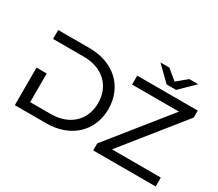

<svg xmlns="http://www.w3.org/2000/svg" viewBox="-151 -1218 1758 1549"><g transform="rotate(30 727.5 -443.0)"><path d="M107 -350V0H400C625 0 777 -142 777 -350C777 -558 625 -700 400 -700H107V-617H394C569 -617 681 -509 681 -350C681 -191 569 -83 394 -83H202V-350ZM1419 0V-83H964L1407 -635V-700H843V-617H1280L837 -65V0ZM1172 -757 1304 -886H1221L1128 -809L1035 -886H952L1084 -757Z"/></g></svg>

Font: Montserrat-Alt1 Med
Style: Regular
Weight: 500
Designer: Differentunic
Foundry: Differentunic
Version: Version 7.222